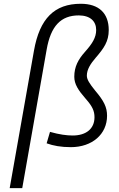

<svg xmlns="http://www.w3.org/2000/svg" viewBox="-20 -762 626 1007"><path d="M351.6 9.8C463.4 9.8 541.5 -58.1 541.5 -154.8C541.5 -199.2 525.9 -231.9 478.5 -287.6C449.7 -323.2 435.5 -345.2 435.5 -365.2C435.5 -397.5 454.6 -427.2 481.4 -458.5C524.9 -508.8 550.3 -544.4 550.3 -604.5C550.3 -692.9 498.5 -742.2 403.8 -742.2C265.6 -742.2 188 -665 158.2 -496.6L30.8 224.6H96.7L224.6 -501.5C246.1 -625.5 299.3 -681.6 394 -681.2C453.1 -680.7 484.4 -650.9 484.4 -604.5C484.4 -564.9 463.4 -532.2 426.3 -490.7C390.1 -450.2 369.6 -412.1 369.6 -359.4C369.6 -320.8 390.1 -289.1 429.7 -243.7C464.8 -204.1 475.6 -179.7 475.6 -147C475.6 -87.4 432.6 -51.3 361.3 -51.3C330.1 -51.3 292 -56.2 242.2 -70.3L224.6 -10.3C259.8 2.4 299.8 9.8 351.6 9.8Z"/></svg>

Font: Cascadia Mono NF Light
Style: Italic
Weight: 300
Italic angle: -10°
Monospace: yes
Designer: Aaron Bell
Foundry: Saja Typeworks
Version: Version 2404.023